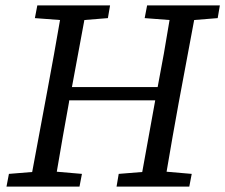

<svg xmlns="http://www.w3.org/2000/svg" viewBox="-20 -690 833 710"><path d="M515 -623 524 -670H793L785 -623L698 -616L641 -311Q629 -247 618 -183Q607 -119 596 -55L689 -47L680 0H411L419 -47L506 -54L554 -319H236L235 -311Q223 -247 212 -183Q201 -119 190 -55L283 -47L274 0H4L13 -47L99 -54L156 -360Q168 -424 179.5 -488Q191 -552 202 -616L109 -623L118 -670H387L379 -623L292 -616L246 -368H563Q575 -430 586 -492Q597 -554 607 -616Z"/></svg>

Font: Source Serif 4 SmText
Style: Italic
Weight: 400
Italic angle: -12°
Designer: Frank Grießhammer
Foundry: Adobe
Version: Version 4.005;hotconv 1.1.0;makeotfexe 2.6.0